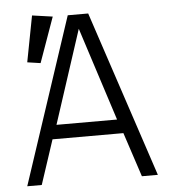

<svg xmlns="http://www.w3.org/2000/svg" viewBox="-52 -764 718 811"><g transform="rotate(-5 307.5 -358.5)"><path d="M516.9 0 454.9 -188.2H154.4L92.3 0H30.8L264.1 -704.6H350.8L584.6 0ZM305.6 -643.6 176.4 -247.7H433.3ZM76.4 -521.5 113.8 -716.9 200.5 -704.6 132.3 -513.3Z"/></g></svg>

Font: Fira Code Fixed Light
Style: Regular
Weight: 300
Monospace: yes
Designer: Carrois Corporate, Edenspiekermann AG, Nikita Prokopov
Foundry: Carrois Corporate, Edenspiekermann AG, Nikita Prokopov
Version: Version 5.002